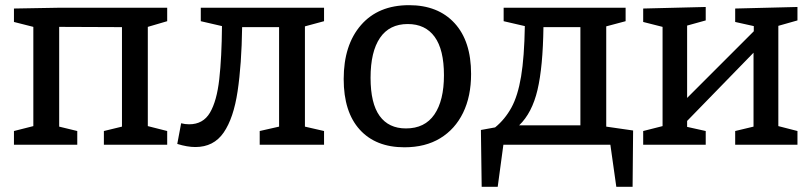

<svg xmlns="http://www.w3.org/2000/svg" viewBox="-20 -560 3140 743"><path d="M34 0V-53L109 -72V-456L34 -475V-527L204 -530H627V-478L552 -456V-72L627 -53V0H382V-53L452 -70V-455L209 -456V-70L279 -53V0Z M736 9Q705 9 666 -3L681 -83Q696 -79 712 -79Q766 -79 792.5 -124Q819 -169 828.5 -253.5Q838 -338 839 -459L757 -478V-530H1234V-478L1160 -458V-70L1234 -53V0H985V-53L1060 -70V-455H917Q915 -311 899.5 -207Q884 -103 845.5 -47Q807 9 736 9Z M1563 -540Q1675 -540 1739 -470.5Q1803 -401 1803 -274Q1803 -187 1772 -123.5Q1741 -60 1683.5 -25Q1626 10 1545 10Q1434 10 1372 -58.5Q1310 -127 1310 -254Q1310 -386 1377 -463Q1444 -540 1563 -540ZM1558 -467Q1487 -467 1450.5 -413.5Q1414 -360 1414 -259Q1414 -160 1449 -111.5Q1484 -63 1551 -63Q1624 -63 1661 -117Q1698 -171 1698 -269Q1698 -368 1662 -417.5Q1626 -467 1558 -467Z M1844 163 1841 -57 1896 -67Q1934 -98 1959 -143.5Q1984 -189 1996.5 -264Q2009 -339 2011 -459L1929 -478V-530H2401V-478L2326 -458V-70L2430 -55L2428 163H2365L2342 0H1928L1906 163ZM1989 -75H2226V-455H2083Q2081 -301 2060 -212Q2039 -123 1989 -75Z M2469 0V-53L2544 -72V-456L2469 -475V-527L2711 -533V-481L2639 -461V-181L2897 -439V-459L2825 -475V-527L3066 -533V-481L2992 -460V-72L3066 -53V0H2825V-53L2896 -70V-356L2639 -92V-69L2711 -53V0Z"/></svg>

Font: Bitter Medium
Style: Regular
Weight: 500
Designer: Sol Matas, and Bitter project Authors
Foundry: Sol Matas
Version: Version 2.001